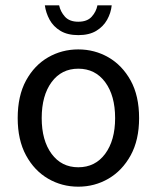

<svg xmlns="http://www.w3.org/2000/svg" viewBox="-20 -683 583 715"><path d="M271.5 12.2Q210.4 12.2 159.2 -17.6Q107.9 -47.4 76.9 -104.5Q45.9 -161.6 45.9 -243.2Q45.9 -326.2 76.9 -383.1Q107.9 -439.9 159.2 -469.5Q210.4 -499 271.5 -499Q332.5 -499 383.8 -469.5Q435.1 -439.9 466.6 -383.1Q498 -326.2 498 -243.2Q498 -161.6 466.6 -104.5Q435.1 -47.4 383.8 -17.6Q332.5 12.2 271.5 12.2ZM271.5 -60.1Q334.5 -60.1 371.6 -110.1Q408.7 -160.2 408.7 -243.2Q408.7 -327.1 371.6 -377.2Q334.5 -427.2 271.5 -427.2Q209 -427.2 172.1 -377.2Q135.3 -327.1 135.3 -243.2Q135.3 -160.2 172.1 -110.1Q209 -60.1 271.5 -60.1ZM271.5 -552.2Q231.4 -552.2 205.1 -568.1Q178.7 -584 164.8 -609.4Q150.9 -634.8 147 -663.1H200.2Q205.1 -639.6 221.9 -620.8Q238.8 -602.1 271.5 -602.1Q304.7 -602.1 321.5 -620.8Q338.4 -639.6 342.8 -663.1H396Q393.1 -634.8 378.9 -609.4Q364.7 -584 338.4 -568.1Q312 -552.2 271.5 -552.2Z"/></svg>

Font: Varta Medium
Style: Regular
Weight: 500
Designer: Joana Correia, Viktoriya Grabowska, Eben Sorkin
Foundry: Sorkin Type Co.
Version: Version 1.004